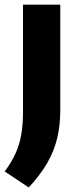

<svg xmlns="http://www.w3.org/2000/svg" viewBox="-39 -567 338 822"><path d="M84 235.5 -19 167Q10 128.5 27.2 90.5Q44.5 52.5 52 9.2Q59.5 -34 59.5 -88V-547H219V-94.5Q219 -31.5 206 23.8Q193 79 163.2 130.8Q133.5 182.5 84 235.5Z"/></svg>

Font: Encode Sans Condensed Thin
Style: Bold
Weight: 700
Version: Version 3.002